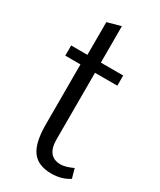

<svg xmlns="http://www.w3.org/2000/svg" viewBox="-170 -701 638 767"><g transform="rotate(30 149.0 -317.5)"><path d="M287 -15Q252 8 205 8Q143 8 115.5 -29.5Q88 -67 88 -151V-428H18V-475H93V-626L155 -643V-475H258V-428H155V-121Q155 -42 219 -42Q240 -42 275 -58Z"/></g></svg>

Font: Pavanam
Style: Regular
Weight: 400
Designer: Tharique Azeez
Foundry: Tharique Azeez
Version: Version 1.86; ttfautohint (v1.3) -l 8 -r 50 -G 200 -x 14 -D 